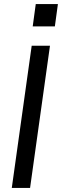

<svg xmlns="http://www.w3.org/2000/svg" viewBox="-20 -925 305 945"><path d="M38 0 136 -700H226L128 0ZM141 -795 156 -905H265L250 -795Z"/></svg>

Font: Host Grotesk
Style: Italic
Weight: 400
Italic angle: -8°
Designer: Doğukan Karapınar based on Poppins by Indian Type Foundry, Jonny Pinhorn
Foundry: Element Type
Version: Version 1.001; ttfautohint (v1.8.4.7-5d5b)